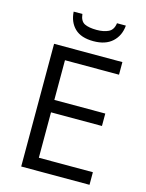

<svg xmlns="http://www.w3.org/2000/svg" viewBox="-134 -998 823 1079"><g transform="rotate(15 278.0 -458.5)"><path d="M495.1 0H97.7V-713.9H495.1V-640.6H180.7V-409.7H477.1V-337.4H180.7V-73.2H495.1ZM460.9 -917Q456.1 -857.9 416.5 -821.5Q377 -785.2 306.6 -785.2Q234.9 -785.2 198 -820.8Q161.1 -856.4 157.2 -917H208Q212.4 -876 237.5 -863.5Q262.7 -851.1 308.6 -851.1Q349.1 -851.1 376.7 -864.5Q404.3 -877.9 409.2 -917Z"/></g></svg>

Font: Open Sans
Style: Regular
Weight: 400
Designer: Monotype Design Team
Foundry: Monotype Imaging Inc.
Version: Version 3.000; ttfautohint (v1.8.4)